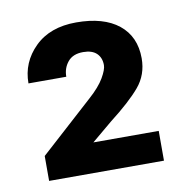

<svg xmlns="http://www.w3.org/2000/svg" viewBox="-54 -770 482 496"><g transform="rotate(-10 186.5 -521.5)"><path d="M337.9 -403.8V-325.7H36.6V-391.1L176.3 -517.6Q203.6 -542 215.8 -563Q228 -584 228 -595.7Q228 -615.2 216.1 -626.7Q204.1 -638.2 180.7 -638.2Q153.8 -638.2 140.4 -621.8Q127 -605.5 127 -583H27.8Q27.8 -638.2 67.6 -677.5Q107.4 -716.8 176.3 -716.8Q248 -716.8 287.6 -685.1Q327.1 -653.3 327.1 -596.2Q327.1 -553.2 300.8 -522Q274.4 -490.7 220.7 -449.2L166.5 -403.8Z"/></g></svg>

Font: Vazirmatn UI
Style: Bold
Weight: 700
Designer: Saber Rastikerdar
Foundry: Saber Rastikerdar
Version: Version 33.003